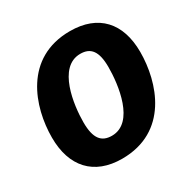

<svg xmlns="http://www.w3.org/2000/svg" viewBox="-165 -861 1009 1028"><g transform="rotate(-30 339.5 -347.0)"><path d="M400 -713C118 -713 32 -455 32 -267C32 -88 128 19 302 19C586 19 671 -241 671 -428C671 -608 575 -713 400 -713ZM387 -580C451 -580 483 -542 483 -443C483 -335 456 -115 316 -115C252 -115 219 -153 219 -253C219 -358 247 -580 387 -580Z"/></g></svg>

Font: Fira Sans ExtraBold
Style: Italic
Weight: 800
Italic angle: -8°
Designer: bBox Type GmbH & Carrois Corporate GbR & Edenspiekermann AG
Foundry: bBox Type GmbH & Carrois Corporate GbR & Edenspiekermann AG
Version: Version 4.301;PS 004.301;hotconv 1.0.88;makeotf.lib2.5.64775